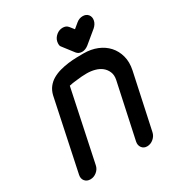

<svg xmlns="http://www.w3.org/2000/svg" viewBox="-170 -832 882 945"><g transform="rotate(-30 271.0 -359.5)"><path d="M274 -637Q267 -644 266 -652.5Q265 -661 267 -671Q271 -690 288 -704Q304 -717 324 -717Q333 -717 340.5 -714Q348 -711 354 -704L373 -680L402 -704Q418 -717 438 -717Q447 -717 454.5 -714Q462 -711 468 -704Q479 -690 475 -671Q473 -661 467.5 -652.5Q462 -644 454 -637L385 -580Q367 -566 349 -566Q329 -566 318 -580ZM127 -49Q123 -29 106.5 -15.5Q90 -2 70 -2Q50 -2 39 -15.5Q28 -29 32 -49L117 -452Q123 -477 137 -495Q151 -513 171 -524.5Q191 -536 215 -542.5Q239 -549 263 -552Q287 -555 310 -555.5Q333 -556 350 -556Q392 -556 426.5 -542Q461 -528 484 -502.5Q507 -477 516.5 -441.5Q526 -406 517 -363L450 -51Q446 -31 429.5 -17Q413 -3 393 -3Q374 -3 363.5 -17Q353 -31 357 -51L424 -363Q429 -388 421 -407Q413 -426 397.5 -438.5Q382 -451 360 -457Q338 -463 314 -463Q301 -463 286 -462Q271 -461 257 -459L232 -456Q220 -454 212 -452Z"/></g></svg>

Font: VDS
Style: Italic
Weight: 400
Designer: artmaker
Foundry: artmaker
Version: Version 1.000 2009 initial release